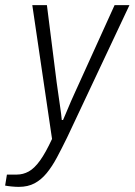

<svg xmlns="http://www.w3.org/2000/svg" viewBox="-62 -546 525 749"><path d="M11 183Q-1 183 -16.5 181.5Q-32 180 -42 178L-35 135H4Q28 135 50 123Q72 111 94 80.5Q116 50 141 -4L64 -526H121L159 -225Q162 -205 165.5 -179Q169 -153 173 -126.5Q177 -100 179 -78H184Q191 -93 198.5 -112Q206 -131 215 -151Q224 -171 232.5 -190Q241 -209 248 -224L385 -526H443L200 -10Q179 33 160 68.5Q141 104 120 129.5Q99 155 73 169Q47 183 11 183Z"/></svg>

Font: Archivo SemiCondensed ExtraLight
Style: Italic
Weight: 250
Width: 4
Italic angle: -10°
Designer: Hector Gatti
Foundry: Omnibus-Type
Version: Version 2.001